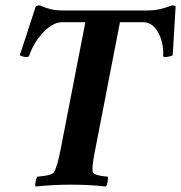

<svg xmlns="http://www.w3.org/2000/svg" viewBox="-20 -680 664 704"><path d="M355.5 -641.6H515.6Q544.4 -641.6 564.9 -646.2Q585.4 -650.9 596.7 -655.5Q607.9 -660.2 613.3 -660.2Q619.6 -660.2 624 -657.2L613.3 -477.5Q611.3 -475.6 601.6 -473.1Q591.8 -470.7 585.9 -470.7Q578.1 -470.7 578.1 -475.6Q580.6 -524.4 559.6 -561.5Q538.6 -598.6 504.9 -598.6H419.9L331.1 -141.6Q330.1 -136.7 327.9 -124.8Q325.7 -112.8 324.7 -108.2Q323.7 -103.5 322.3 -94.2Q320.8 -85 320.3 -80.6Q319.8 -76.2 319.3 -69.6Q318.8 -63 319.1 -58.3Q319.3 -53.7 320.3 -49.8Q322.3 -36.6 375 -32.2Q377 -27.3 374.5 -13.9Q372.1 -0.5 368.2 3.9Q308.6 -2.9 240.2 -2.9Q173.8 -2.9 110.4 3.9Q107.9 -0.5 110.4 -13.9Q112.8 -27.3 117.2 -32.2Q171.9 -36.6 178.7 -49.8Q191.4 -72.8 204.1 -141.6L293 -598.6H208Q174.3 -598.6 138.9 -561.5Q103.5 -524.4 86.9 -475.6Q84.5 -470.7 77.1 -470.7Q71.3 -470.7 62.7 -473.1Q54.2 -475.6 52.7 -477.5L111.3 -657.2Q117.2 -660.2 123 -660.2Q128.4 -660.2 137.9 -655.5Q147.5 -650.9 166.3 -646.2Q185.1 -641.6 213.9 -641.6Z"/></svg>

Font: Amiri
Style: Bold Slanted
Weight: 700
Italic angle: 9°
Designer: Khaled Hosny
Version: Version 000.107